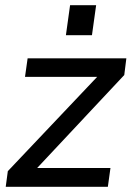

<svg xmlns="http://www.w3.org/2000/svg" viewBox="-20 -717 512 737"><path d="M2 0H394L404 -72H122.5L457 -429L465 -493H86L76 -422H353L10 -60ZM233 -582H333L349 -697H249Z"/></svg>

Font: HK Grotesk
Style: Italic
Weight: 400
Italic angle: -16°
Designer: Alfredo Marco Pradil
Foundry: Hanken Design Co.
Version: Version 3.001;FEAKit 1.0